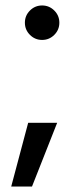

<svg xmlns="http://www.w3.org/2000/svg" viewBox="-20 -539 290 702"><path d="M134 -393Q108 -393 89.5 -411.5Q71 -430 71 -456Q71 -482 89.5 -500.5Q108 -519 134 -519Q160 -519 178.5 -500.5Q197 -482 197 -456Q197 -430 178.5 -411.5Q160 -393 134 -393ZM21 143 83 -90H189L97 143Z"/></svg>

Font: Red Hat Display SemiBold
Style: Regular
Weight: 600
Designer: Pentagram, MCKL
Foundry: Pentagram, MCKL
Version: Version 1.023